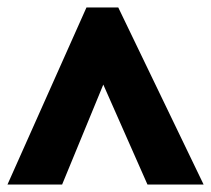

<svg xmlns="http://www.w3.org/2000/svg" viewBox="-30 -735 564 513"><path d="M201 -715H286L514 -242H364L246 -509L136 -242H-10Z"/></svg>

Font: Noto Sans Display Black Narrow
Style: Regular
Weight: 900
Width: 4
Designer: Monotype Design team
Foundry: Monotype Imaging Inc.
Version: Version 1.000